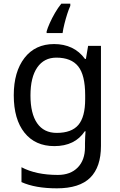

<svg xmlns="http://www.w3.org/2000/svg" viewBox="-20 -786 655 1046"><path d="M275 -546Q328 -546 370.5 -526Q413 -506 443 -465H448L460 -536H530V9Q530 124 471.5 182Q413 240 290 240Q172 240 97 206V125Q176 167 295 167Q364 167 403.5 126.5Q443 86 443 16V-5Q443 -17 444 -39.5Q445 -62 446 -71H442Q388 10 276 10Q172 10 113.5 -63Q55 -136 55 -267Q55 -395 113.5 -470.5Q172 -546 275 -546ZM287 -472Q220 -472 183 -418.5Q146 -365 146 -266Q146 -167 182.5 -114.5Q219 -62 289 -62Q370 -62 407 -105.5Q444 -149 444 -246V-267Q444 -377 406 -424.5Q368 -472 287 -472ZM363 -766V-754Q355 -737 346.5 -710.5Q338 -684 331 -656Q324 -628 321 -606H234V-615Q239 -633 251 -660Q263 -687 279.5 -715.5Q296 -744 314 -766Z"/></svg>

Font: Noto IKEA Simplified Chinese
Style: Regular
Weight: 400
Designer: Monotype Design Team
Foundry: Monotype Imaging Inc.
Version: Version 1.100